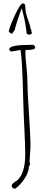

<svg xmlns="http://www.w3.org/2000/svg" viewBox="-20 -1024 269 1141"><path d="M151.4 -816.9 138.2 -825.2Q133.3 -885.7 109.4 -975.1Q96.7 -942.9 82.5 -898.9Q68.4 -855 67.4 -845.2L50.3 -822.3L32.2 -835Q33.2 -856.9 67.1 -930.4Q101.1 -1003.9 115.7 -1003.9Q130.4 -1003.9 130.4 -983.6Q130.4 -963.4 135 -944.6Q139.6 -925.8 148.2 -902.3Q156.7 -878.9 160.2 -866.2L159.2 -859.9L166.5 -845.2L165.5 -839.8Q169.4 -832 169.4 -829.1Q169.4 -819.8 151.4 -816.9ZM161.1 -148.9 155.8 -66.9Q155.8 -55.7 159.2 -48.8L151.9 -33.2Q149.9 2.4 125 39.1Q100.1 75.7 70.8 97.2Q49.8 97.2 49.8 78.1Q50.8 68.8 66.9 58.3Q83 47.9 85.9 44.9Q129.9 1 129.9 -107.9Q129.9 -159.7 125 -255.9Q120.1 -352.1 118.2 -425.3Q112.8 -668.5 102.1 -727.1L48.8 -717.8Q43 -717.8 39.1 -722.4Q35.2 -727.1 35.2 -732.9Q35.2 -757.8 172.9 -757.8Q179.7 -757.8 184.3 -753.2Q189 -748.5 189 -742.2Q189 -727.1 142.6 -727.1H131.8L130.9 -708Q130.9 -681.6 137 -628.9Q143.1 -576.2 143.1 -529.1Q143.1 -481.9 152.1 -349.1Q161.1 -216.3 161.1 -148.9ZM102.1 12.2Q103 12.2 103 13.2Z"/></svg>

Font: Amatic SC
Style: Regular
Weight: 400
Version: Version 1.004